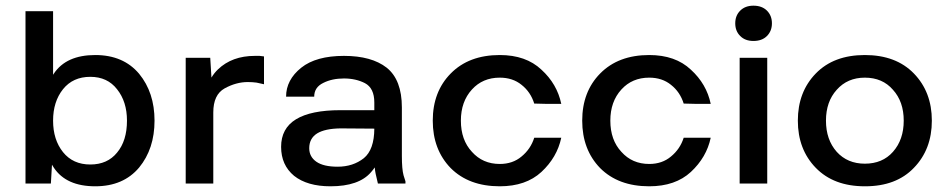

<svg xmlns="http://www.w3.org/2000/svg" viewBox="-20 -650 3360 680"><path d="M527.3 -222.7C527.3 -289.1 509.1 -344.4 472.7 -388.7C435.5 -432.9 383.8 -455.1 317.4 -455.1C249 -455.1 200.2 -433.3 170.9 -389.6C169.9 -388.1 168.9 -386.6 168 -385.1V-437.5V-537.1V-610.4H70.3V-492.2V-338.9V-187.5V-64.5V-21.5V0H160.2C161.7 -27.7 163 -49.9 164.1 -66.7C166.3 -62.9 168.5 -59.3 170.9 -55.7C200.2 -12 249 9.8 317.4 9.8C383.8 9.8 435.5 -12.4 472.7 -56.6C509.1 -100.9 527.3 -156.2 527.3 -222.7ZM168 -222.7C168 -267.6 179.7 -304.7 203.1 -334C226.6 -363.3 258.8 -377.9 299.8 -377.9C340.2 -377.9 371.7 -363.3 394.5 -334C418 -304.7 429.7 -267.6 429.7 -222.7C429.7 -175.1 418 -137.4 394.5 -109.4C371.7 -81.4 340.2 -67.4 299.8 -67.4C258.8 -67.4 226.6 -82 203.1 -111.3C179.7 -140.6 168 -177.7 168 -222.7Z M637.7 -445.3V-354.5V-184.6V-86.9V0H735.4V-116.2V-243.2V-252C735.4 -293.6 748.7 -321.9 775.4 -336.9C802.7 -351.9 830.1 -359.4 857.4 -359.4C868.5 -359.4 878.9 -358.7 888.7 -357.4C898.4 -355.5 907.2 -353.5 915 -351.6V-450.2C909.2 -450.8 904 -451.5 899.4 -452.1H882.8C828.8 -452.1 785.2 -436.2 752 -404.3C743.1 -395.8 735.4 -386.1 728.9 -375.2C727.2 -405.5 725.8 -428.8 724.6 -445.3Z M993.2 -307.6H1092.8C1092.8 -329.8 1103.5 -346 1125 -356.4C1145.8 -366.9 1170.2 -372.1 1198.2 -372.1C1226.2 -372.1 1251 -366.5 1272.5 -355.5C1294.6 -343.8 1305.7 -321 1305.7 -287.1V-259.8H1185.5C1115.9 -259.8 1063.5 -249 1028.3 -227.5C993.2 -206.1 975.6 -173.5 975.6 -129.9C975.6 -86.9 990.9 -52.7 1021.5 -27.3C1052.7 -2.6 1095.7 9.8 1150.4 9.8C1217.4 9.8 1265.3 -6.8 1293.9 -40C1298.8 -45.5 1303.2 -51.2 1307.2 -57C1308 -48.3 1309.1 -40.6 1310.5 -34.2C1313.8 -18.6 1316.4 -7.2 1318.4 0H1356.4H1416V-2V-7.8L1409.2 -29.3C1405.3 -43.6 1403.3 -66.4 1403.3 -97.7V-269.5C1403.3 -334.6 1385.4 -381.5 1349.6 -410.2C1313.8 -438.2 1263.3 -452.1 1198.2 -452.1C1132.5 -452.1 1082 -438.2 1046.9 -410.2C1011.1 -381.5 993.2 -347.3 993.2 -307.6ZM1305.7 -194.4C1305.5 -144.8 1293.1 -109.9 1268.6 -89.8C1243.2 -69.7 1212.2 -59.6 1175.8 -59.6C1142.6 -59.6 1117.5 -65.4 1100.6 -77.1C1083.7 -88.9 1075.2 -104.8 1075.2 -125C1075.2 -148.4 1084.6 -166 1103.5 -177.7C1121.7 -188.8 1149.1 -194.7 1185.5 -195.3C1239 -194.8 1279 -194.5 1305.7 -194.4Z M1750 9.8C1811.8 9.8 1861 -7.2 1897.5 -41C1934.6 -75.5 1958 -115.9 1967.8 -162.1H1918H1872.1C1863.6 -135.4 1848.6 -113.3 1827.1 -95.7C1806.3 -78.1 1780.6 -69.3 1750 -69.3C1709.6 -69.3 1676.8 -83.7 1651.4 -112.3C1625.3 -140.3 1612.3 -177.1 1612.3 -222.7C1612.3 -267.6 1625.3 -304.4 1651.4 -333C1676.8 -361 1709.6 -375 1750 -375C1780.6 -375 1806.3 -366.5 1827.1 -349.6C1848.6 -332.7 1863.6 -310.5 1872.1 -283.2C1877.3 -283.2 1890.6 -282.9 1912.1 -282.2H1967.8C1958 -329.1 1934.6 -369.5 1897.5 -403.3C1861 -437.8 1811.8 -455.1 1750 -455.1C1677.1 -455.1 1619.1 -433.3 1576.2 -389.6C1533.9 -346.7 1512.7 -291 1512.7 -222.7C1512.7 -154.3 1533.9 -98.3 1576.2 -54.7C1619.1 -11.7 1677.1 9.8 1750 9.8Z M2279.3 9.8C2341.1 9.8 2390.3 -7.2 2426.8 -41C2463.9 -75.5 2487.3 -115.9 2497.1 -162.1H2447.3H2401.4C2392.9 -135.4 2377.9 -113.3 2356.4 -95.7C2335.6 -78.1 2309.9 -69.3 2279.3 -69.3C2238.9 -69.3 2206.1 -83.7 2180.7 -112.3C2154.6 -140.3 2141.6 -177.1 2141.6 -222.7C2141.6 -267.6 2154.6 -304.4 2180.7 -333C2206.1 -361 2238.9 -375 2279.3 -375C2309.9 -375 2335.6 -366.5 2356.4 -349.6C2377.9 -332.7 2392.9 -310.5 2401.4 -283.2C2406.6 -283.2 2419.9 -282.9 2441.4 -282.2H2497.1C2487.3 -329.1 2463.9 -369.5 2426.8 -403.3C2390.3 -437.8 2341.1 -455.1 2279.3 -455.1C2206.4 -455.1 2148.4 -433.3 2105.5 -389.6C2063.2 -346.7 2042 -291 2042 -222.7C2042 -154.3 2063.2 -98.3 2105.5 -54.7C2148.4 -11.7 2206.4 9.8 2279.3 9.8Z M2599.6 -445.3V-354.5V-184.6V-86.9V0H2697.3V-166V-334V-403.3V-445.3ZM2584 -567.4C2584 -549.2 2589.8 -534.2 2601.6 -522.5C2613.3 -510.7 2628.9 -504.9 2648.4 -504.9C2668.6 -504.9 2684.6 -510.7 2696.3 -522.5C2708 -534.2 2713.9 -549.2 2713.9 -567.4C2713.9 -585.6 2708 -600.6 2696.3 -612.3C2684.6 -624 2668.6 -629.9 2648.4 -629.9C2628.9 -629.9 2613.3 -624 2601.6 -612.3C2589.8 -600.6 2584 -585.6 2584 -567.4Z M3180.7 -222.7C3180.7 -177.7 3168 -141 3142.6 -112.3C3117.8 -84.3 3084.6 -70.3 3043 -70.3C3002 -70.3 2968.8 -84.3 2943.4 -112.3C2918 -141 2905.3 -177.7 2905.3 -222.7C2905.3 -267.6 2918 -304 2943.4 -332C2968.8 -360.7 3002 -375 3043 -375C3084.6 -375 3117.8 -360.7 3142.6 -332C3168 -304 3180.7 -267.6 3180.7 -222.7ZM2805.7 -222.7C2805.7 -154.9 2826.8 -99.3 2869.1 -55.7C2911.5 -12 2969.4 9.8 3043 9.8H3043.9C3117.5 9.8 3175.1 -12 3216.8 -55.7C3259.1 -99.3 3280.3 -154.9 3280.3 -222.7C3280.3 -290.4 3259.1 -346 3216.8 -389.6C3174.5 -433.3 3116.5 -455.1 3043 -455.1C2969.4 -455.1 2911.5 -433.3 2869.1 -389.6C2826.8 -346 2805.7 -290.4 2805.7 -222.7Z"/></svg>

Font: Helmet
Style: Regular
Weight: 400
Designer: Carl Enlund
Version: 1.0